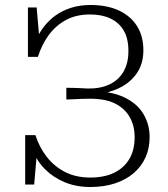

<svg xmlns="http://www.w3.org/2000/svg" viewBox="-20 -740 673 770"><path d="M342 10Q286 10 240 -9Q194 -28 161 -61Q128 -94 111 -138L130 -149L117 0H81V-198H122Q138 -149 167.5 -111Q197 -73 240.5 -50.5Q284 -28 342 -28Q399 -28 438.5 -47.5Q478 -67 499 -103Q520 -139 520 -190Q520 -235 500.5 -270Q481 -305 441 -325Q401 -345 336 -344Q321 -344 306 -343.5Q291 -343 276 -342Q261 -341 246 -341V-388Q260 -388 274.5 -387.5Q289 -387 303 -386.5Q317 -386 332 -385Q382 -384 419 -401.5Q456 -419 475.5 -453Q495 -487 495 -535Q495 -585 476.5 -617Q458 -649 423.5 -665.5Q389 -682 342 -682Q285 -682 244 -659.5Q203 -637 175.5 -599.5Q148 -562 132 -512H92V-710H127L140 -561L122 -572Q134 -604 155 -631.5Q176 -659 203.5 -678.5Q231 -698 266 -709Q301 -720 343 -720Q409 -720 456.5 -698Q504 -676 529.5 -635.5Q555 -595 555 -538Q555 -481 525 -441Q495 -401 443.5 -380.5Q392 -360 327 -360L382 -381V-355L342 -375Q424 -375 476.5 -350.5Q529 -326 554.5 -284Q580 -242 580 -190Q580 -145 563.5 -108.5Q547 -72 516 -45.5Q485 -19 441 -4.5Q397 10 342 10Z"/></svg>

Font: Roboto Serif 36pt ExtraLight
Style: Regular
Weight: 250
Designer: Greg Gazdowicz
Foundry: Commercial Type
Version: Version 1.008